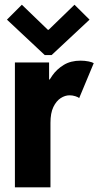

<svg xmlns="http://www.w3.org/2000/svg" viewBox="-20 -803 422 823"><path d="M43.9 0V-535.2H190.4V-462.4H205.6L176.3 -425.3Q185.1 -451.7 204.1 -479Q223.1 -506.3 253.2 -524.7Q283.2 -543 325.2 -543Q343.8 -543 360.1 -539.6Q376.5 -536.1 381.8 -532.2L319.3 -382.3Q315.4 -386.7 303 -390.6Q290.5 -394.5 278.3 -394.5Q258.8 -394.5 240 -382.3Q221.2 -370.1 208.7 -344.2Q196.3 -318.4 196.3 -276.4V0ZM73.7 -782.7 185.1 -675.3H188.5L299.3 -782.7L363.8 -718.8L201.2 -566.9H171.9L9.8 -718.8Z"/></svg>

Font: Reddit Sans Condensed ExtraBold
Style: Regular
Weight: 800
Designer: Stephen Hutchings
Foundry: Reddit
Version: Version 1.014